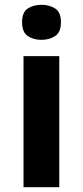

<svg xmlns="http://www.w3.org/2000/svg" viewBox="-20 -780 345 800"><path d="M227 -546V0H78V-546ZM153 -760Q186 -760 210 -744.5Q234 -729 234 -687Q234 -646 210 -630Q186 -614 153 -614Q119 -614 95.5 -630Q72 -646 72 -687Q72 -729 95.5 -744.5Q119 -760 153 -760Z"/></svg>

Font: Noto Sans New Tai Lue
Style: Bold
Weight: 700
Version: Version 2.003